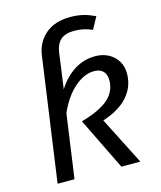

<svg xmlns="http://www.w3.org/2000/svg" viewBox="-112 -829 761 910"><g transform="rotate(-15 268.5 -374.0)"><path d="M344 -234 463 0H370L245 -256Q337 -282 379 -319Q421 -356 421 -411Q421 -440 405.5 -455.5Q390 -471 361 -471Q314 -471 266 -430Q218 -389 184 -313L140 0H57L131 -525L142 -604Q151 -670 197 -709Q243 -748 318 -748Q354 -748 382 -741Q410 -734 440 -720L408 -661Q367 -680 321 -680Q276 -680 253.5 -660Q231 -640 225 -599L215 -525L201 -425Q238 -482 284.5 -510Q331 -538 384 -538Q439 -538 474.5 -505Q510 -472 510 -420Q510 -356 468 -308Q426 -260 344 -234Z"/></g></svg>

Font: FiraGO Book
Style: Italic
Weight: 350
Italic angle: -8°
Designer: bBox Type GmbH
Foundry: bBox Type GmbH
Version: Version 1.001